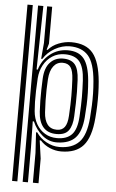

<svg xmlns="http://www.w3.org/2000/svg" viewBox="-64 -843 653 1085"><g transform="rotate(5 262.5 -300.0)"><path d="M165 200V31.5L158 -85.5H165Q186 -53.8 221.8 -34Q257.5 -14.2 296 -14.2Q368.8 -14.2 407.9 -54.6Q447 -95 454.8 -193.5Q457.8 -230.8 459.1 -264.8Q460.5 -298.8 459.8 -332.1Q459 -365.5 456 -400.8Q447.2 -504 411 -545.1Q374.8 -586.2 306 -586.2Q262.8 -586.2 221.5 -562.9Q180.2 -539.5 157.2 -501.8H150.5L158.5 -592.8V-800H187V-590.8L176.8 -555.2H182.8Q205 -581.8 240.9 -595.9Q276.8 -610 312.8 -610Q396.5 -610 436.2 -560.9Q476 -511.8 485.8 -401Q488.8 -366.5 489.5 -333.9Q490.2 -301.2 489.1 -267.2Q488 -233.2 484.8 -195Q475.8 -85.2 433.8 -37.6Q391.8 10 308 10Q275 10 243.4 -3.5Q211.8 -17 189.5 -42H182.5L197 60.5V200ZM47 200V-800H77V200ZM107 200V-800H137L130 -439.5L136.8 -439.2Q152.2 -493 196.1 -527.9Q240 -562.8 297.5 -562.8Q358.5 -562.8 388.5 -525.4Q418.5 -488 426 -402.2Q429.2 -365.5 430 -332.8Q430.8 -300 429.5 -266.5Q428.2 -233 425 -194Q418.5 -113 384.6 -76.9Q350.8 -40.8 283.5 -38.8Q235.2 -37.2 197.9 -68.1Q160.5 -99 140.8 -145.5H134L137 3V200ZM278.2 -63Q334.5 -63 362.8 -93.6Q391 -124.2 395 -195Q399 -262.2 398.8 -307.2Q398.5 -352.2 396 -400Q392 -474.8 365.6 -506.9Q339.2 -539 281.8 -539Q242 -539 211.1 -519.1Q180.2 -499.2 161.9 -465.5Q143.5 -431.8 140.8 -390Q138.5 -351.8 137.5 -318.4Q136.5 -285 137.1 -256.5Q137.8 -228 139.8 -203.8Q143.5 -162.2 161.8 -130.5Q180 -98.8 210 -80.9Q240 -63 278.2 -63ZM274 -85.8Q224.2 -85.8 198.1 -116.1Q172 -146.5 168.8 -203.8Q167 -235.2 166.5 -266.4Q166 -297.5 166.8 -328.5Q167.5 -359.5 169 -390.5Q172.2 -452.5 200.8 -483.1Q229.2 -513.8 274 -513.8Q320.5 -513.8 341.9 -487.6Q363.2 -461.5 366.2 -401Q368 -364.2 368.4 -333.5Q368.8 -302.8 367.9 -270Q367 -237.2 365 -194.2Q362.8 -142 342.8 -113.9Q322.8 -85.8 274 -85.8ZM274 -110Q302.5 -110 317.6 -130.1Q332.8 -150.2 335.2 -195Q339 -261.8 338.9 -307.4Q338.8 -353 336.2 -401Q333.8 -448.8 319.5 -469.4Q305.2 -490 274 -490Q241.5 -490 221.8 -464.1Q202 -438.2 198.8 -390Q197 -363.2 196.2 -331.8Q195.5 -300.2 196.1 -267.2Q196.8 -234.2 198.8 -202.8Q201.5 -158.2 220 -134.1Q238.5 -110 274 -110Z"/></g></svg>

Font: Big Shoulders Inline Text Thin Black
Style: Regular
Weight: 900
Version: Version 2.002